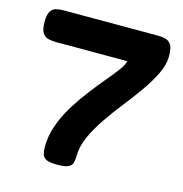

<svg xmlns="http://www.w3.org/2000/svg" viewBox="-104 -784 848 889"><g transform="rotate(15 320.0 -340.0)"><path d="M249 9Q212 9 196.5 1.5Q181 -6 176.5 -21Q172 -36 172 -55Q172 -109 190.5 -161Q209 -213 238.5 -260.5Q268 -308 301 -351Q334 -394 364 -429.5Q394 -465 414.5 -492.5Q435 -520 438 -538H97Q78 -538 60.5 -542Q43 -546 32 -562Q21 -578 21 -614Q21 -651 31.5 -666.5Q42 -682 58 -685.5Q74 -689 92 -689H543Q581 -689 596 -678Q611 -667 615 -649Q619 -631 619 -610Q619 -570 597.5 -525.5Q576 -481 543 -434Q510 -387 472 -339Q434 -291 401 -242.5Q368 -194 346.5 -146.5Q325 -99 325 -53Q325 -35 321 -20.5Q317 -6 301 1.5Q285 9 249 9Z"/></g></svg>

Font: Fredoka SemiExpanded SemiBold
Style: Regular
Weight: 600
Width: 6
Designer: Ben Nathan
Foundry: Milena B. Brandão, Ben Nathan
Version: Version 2.001